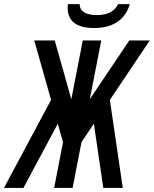

<svg xmlns="http://www.w3.org/2000/svg" viewBox="-83 -929 761 949"><path d="M381.8 -790.5C475.6 -790.5 535.6 -831.1 558.6 -908.7H500.5C483.4 -872.1 448.2 -854.5 395.5 -854.5C340.8 -854.5 311 -873.5 310.5 -908.7H252.4C252 -902.3 251.5 -896.5 251.5 -890.6C251.5 -824.2 295.4 -790.5 381.8 -790.5ZM-63.5 0H32.7L202.6 -317.4L228.5 -226.6L184.6 0H275.9L319.8 -226.6L380.9 -317.4L427.7 0H523.9L460 -435.1L657.2 -729H556.2L360.8 -438.5L417.5 -729H326.2L269.5 -438.5L187.5 -729H86.4L169.4 -435.1Z"/></svg>

Font: Hack
Style: Oblique
Weight: 400
Italic angle: -12°
Monospace: yes
Designer: Christopher Simpkins
Foundry: Christopher Simpkins
Version: Version 2.010